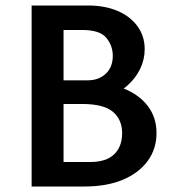

<svg xmlns="http://www.w3.org/2000/svg" viewBox="-20 -678 633 698"><path d="M285 -308 306 -378Q378 -378 433 -355Q488 -332 518.5 -291Q549 -250 549 -194Q549 -137 517 -93Q485 -49 426.5 -24.5Q368 0 287 0H95V-658H300Q361 -658 407 -638.5Q453 -619 479.5 -583Q506 -547 506 -499Q506 -461 489 -426.5Q472 -392 441.5 -365.5Q411 -339 371 -323.5Q331 -308 285 -308ZM174 -386H299Q339 -386 364.5 -410Q390 -434 390 -475Q390 -512 366.5 -540.5Q343 -569 279 -569H211V-89H307Q366 -89 395 -117Q424 -145 424 -194Q424 -243 390.5 -271.5Q357 -300 278 -300H174Z"/></svg>

Font: Ysabeau Office
Style: Bold
Weight: 700
Designer: Christian Thalmann (Catharsis Fonts)
Version: Version 2.001;gftools[0.9.30]; featfreeze: tnum,lnum,ss02